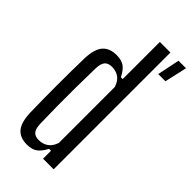

<svg xmlns="http://www.w3.org/2000/svg" viewBox="-251 -861 930 930"><g transform="rotate(45 214.0 -396.5)"><path d="M144.3 7.2Q95.8 7.2 72 -21.5Q48.1 -50.2 46 -115.7Q45 -157.1 44.5 -202.8Q44 -248.5 44 -296Q44 -343.6 44.5 -391.3Q45 -439 46 -484.7Q48.1 -550.7 72.8 -578.9Q97.4 -607.2 145.5 -607.2Q181 -607.2 200.4 -592.1Q219.8 -577 235.2 -545.7H247.9V-800H320.4V0H247.9V-54.3H234.4Q219.4 -24.6 199.6 -8.7Q179.8 7.2 144.3 7.2ZM169.3 -48.9Q196.9 -48.9 217.5 -63.5Q238.1 -78 247.9 -108.6V-491.4Q238.1 -522.4 217.7 -536.7Q197.3 -551.1 169.7 -551.1Q143.5 -551.1 131.6 -536.8Q119.6 -522.5 118.5 -489.8Q116.8 -423.2 116.3 -357.9Q115.7 -292.5 116.3 -230.4Q116.8 -168.3 118.5 -110.2Q119.6 -77.9 131.2 -63.4Q142.7 -48.9 169.3 -48.9ZM352.4 -684.4 376.2 -799.6H427.7L401.6 -684.4Z"/></g></svg>

Font: Big Shoulders Thin
Style: Regular
Weight: 100
Designer: Patric King
Foundry: XO Type Co
Version: Version 2.002